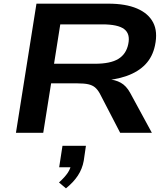

<svg xmlns="http://www.w3.org/2000/svg" viewBox="-20 -725 913 1048"><path d="M67 0 179 -705H571Q666 -705 728 -678.5Q790 -652 816 -602Q842 -552 826 -477Q813 -415 774 -374Q735 -333 671.5 -310.5Q608 -288 524 -284L533 -293L571 -292Q609 -290 639 -273.5Q669 -257 690 -219L809 0H636L524 -216Q512 -237 498 -248.5Q484 -260 462 -265Q440 -270 403 -270H259L216 0ZM275 -377H498Q583 -377 626 -403.5Q669 -430 680 -484Q692 -540 658 -566Q624 -592 538 -592H309ZM340 303 302 271Q334 242 350 218Q366 194 369 168L390 188H303L321 71H449L437 153Q429 197 405 233.5Q381 270 340 303Z"/></svg>

Font: Nunito Sans 10pt Expanded
Style: Bold Italic
Weight: 700
Width: 7
Italic angle: -9°
Designer: Vernon Adams
Foundry: Vernon Adams
Version: Version 3.101;gftools[0.9.27]